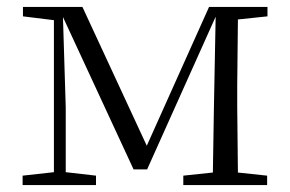

<svg xmlns="http://www.w3.org/2000/svg" viewBox="-20 -532 833 552"><path d="M135 0H256V-27L169 -37V-223L161 -483L364 -45H403L600 -484L595 -222L592 -36L507 -27V0H748V-27L664 -36L662 -227V-285L664 -476L749 -485V-512H581L402 -113L217 -512H46V-485L135 -474V-37L45 -27V0Z"/></svg>

Font: Noto Serif KR Light
Style: Regular
Weight: 300
Designer: Ryoko NISHIZUKA 西塚涼子 (kana & ideographs); Frank Grießhammer (Latin, Greek & Cyrillic); Wenlong ZHANG 张文龙 (bopomofo); San
Foundry: Adobe
Version: Version 2.001;hotconv 1.1.0;makeotfexe 2.6.0